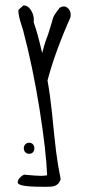

<svg xmlns="http://www.w3.org/2000/svg" viewBox="-20 -695 322 720"><path d="M245.1 -639.6Q245.1 -633.3 244.1 -629.9Q185.1 -496.6 158.2 -393.1Q168 -338.4 174.8 -273.9Q184.1 -177.2 190.4 -126.5Q196.8 -75.7 207.5 -23.4Q203.6 -10.3 195.8 -3.9Q188 2 180.2 3.7Q172.4 5.4 156.7 5.4H138.2Q46.4 5.4 46.4 -10.7Q46.4 -19.5 53.2 -27.3Q60.1 -35.2 69.8 -40Q117.7 -35.6 133.3 -35.6Q143.1 -35.6 156.7 -37.6Q153.3 -128.4 128.4 -285.2Q103.5 -441.9 66.9 -580.6L59.6 -604Q48.8 -636.2 48.8 -657.7L67.9 -674.8Q84.5 -674.8 95.7 -657.5Q106.9 -640.1 106.9 -620.1Q106.9 -612.8 106.4 -611.3Q120.6 -572.3 138.2 -496.1Q145.5 -524.9 152.3 -544.4Q157.7 -557.6 162.8 -573.7Q168 -589.8 169.4 -595.2Q171.9 -602.1 173.8 -609.4Q177.2 -623 180.2 -631.3Q184.1 -639.2 189 -646Q193.8 -652.8 195.3 -654.8Q200.7 -660.6 202.6 -665Q211.4 -670.9 219.2 -670.9Q222.7 -670.9 224.6 -670.4Q234.4 -666.5 239.7 -658.4Q245.1 -650.4 245.1 -639.6ZM108.9 -139.2Q108.9 -129.9 103.5 -124Q98.1 -118.2 89.4 -118.2Q80.6 -118.2 75 -124Q69.3 -129.9 69.3 -139.2Q69.3 -147.9 75 -153.8Q80.6 -159.7 89.4 -159.7Q98.1 -159.7 103.5 -153.8Q108.9 -147.9 108.9 -139.2Z"/></svg>

Font: Amatica SC
Style: Bold
Weight: 400
Designer: Vernon Adams, Ben Nathan
Foundry: newtypography
Version: Version 2.000